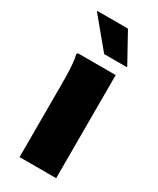

<svg xmlns="http://www.w3.org/2000/svg" viewBox="-195 -821 727 882"><g transform="rotate(30 169.0 -380.0)"><path d="M72 0V-382Q72 -402 71.5 -432.5Q71 -463 68.5 -492Q66 -521 61 -539L65 -547H266V0ZM172 -604 46 -756V-760H208L292 -608V-604Z"/></g></svg>

Font: Kufam ExtraBold
Style: Regular
Weight: 800
Designer: Wael Morcos, Artur Schmal
Foundry: Original Type
Version: Version 1.300; ttfautohint (v1.8.3)